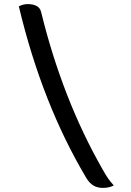

<svg xmlns="http://www.w3.org/2000/svg" viewBox="-20 -781 640 938"><path d="M72 -750Q93 -761 116 -761Q141 -761 158.5 -752Q176 -743 181 -722Q232 -513 307 -320Q382 -127 482 48Q496 73 508 90.5Q520 108 536 125Q513 137 483 137Q457 137 437.5 126Q418 115 402 89Q185 -275 72 -750Z"/></svg>

Font: Recursive Mn Csl St
Style: Regular
Weight: 400
Monospace: yes
Version: Version 1.079;hotconv 1.0.112;makeotfexe 2.5.65598; ttfautoh